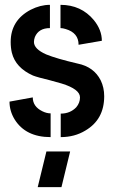

<svg xmlns="http://www.w3.org/2000/svg" viewBox="-20 -565 473 798"><path d="M136.7 212.9 172.9 64.5H271.5L235.4 212.9ZM19.5 -142.6 116.2 -160.2Q116.2 -122.1 156.2 -102.5Q173.8 -93.8 190.4 -93.8V4.9Q86.9 4.9 41 -68.4Q19.5 -103.5 19.5 -142.6ZM24.4 -390.6Q24.4 -480.5 107.4 -524.4Q147.5 -544.9 187.5 -544.9V-448.2Q140.6 -448.2 125 -411.1Q121.1 -400.4 121.1 -390.6Q121.1 -361.3 171.9 -338.9Q214.8 -321.3 302.7 -300.8Q370.1 -287.1 398.4 -231.4Q413.1 -201.2 413.1 -165Q413.1 -68.4 335 -22.5Q290 4.9 232.4 4.9V-92.8Q271.5 -92.8 296.9 -119.1Q312.5 -137.7 312.5 -160.2Q312.5 -194.3 236.3 -217.8Q220.7 -222.7 187.5 -231.4Q137.7 -243.2 117.2 -251Q44.9 -283.2 29.3 -345.7Q24.4 -366.2 24.4 -390.6ZM231.4 -448.2V-544.9Q317.4 -544.9 370.1 -481.4Q403.3 -440.4 403.3 -395.5L306.6 -378.9Q306.6 -428.7 252.9 -444.3Q241.2 -448.2 231.4 -448.2Z"/></svg>

Font: Post No Bills Colombo
Style: Bold
Weight: 800
Designer: Kosala Senevirathne, Siva Puranthara, Lasantha Premarathna, Tharique Azeez
Foundry: Mooniak
Version: Version 1.220 ; ttfautohint (v1.5)